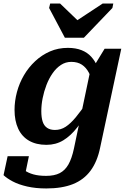

<svg xmlns="http://www.w3.org/2000/svg" viewBox="-44 -819 719 1083"><path d="M322 -606H429L590 -774L595 -799H535L359 -683L424 -675L295 -799H239L233 -774ZM373 19 466 -424 474 -426 546 -544H640L521 13Q505 92 467 143.5Q429 195 367.5 219.5Q306 244 217 244Q157 244 109 233Q61 222 28 204.5Q-5 187 -24 169L-1 62H119L93 188Q80 186 72 176.5Q64 167 60.5 154Q57 141 57.5 129.5Q58 118 63 111Q75 127 94.5 141.5Q114 156 144 164.5Q174 173 216 173Q263 173 293 157.5Q323 142 342 108.5Q361 75 373 19ZM525 -373 480 -343Q472 -381 457 -409.5Q442 -438 418 -454Q394 -470 358 -470Q326 -470 299.5 -452.5Q273 -435 252.5 -405.5Q232 -376 218 -339.5Q204 -303 196.5 -265Q189 -227 189 -192Q189 -157 196.5 -133.5Q204 -110 221.5 -98Q239 -86 266 -86Q299 -86 326.5 -104Q354 -122 383.5 -157.5Q413 -193 448 -245L465 -211Q428 -147 391.5 -100Q355 -53 313 -27.5Q271 -2 218 -2Q160 -2 119.5 -25.5Q79 -49 58.5 -93.5Q38 -138 38 -199Q38 -249 51.5 -299.5Q65 -350 91 -394.5Q117 -439 154.5 -474Q192 -509 238 -529Q284 -549 339 -549Q383 -549 416 -536Q449 -523 471 -498.5Q493 -474 506 -442Q519 -410 525 -373Z"/></svg>

Font: Roboto Serif SemiBold
Style: Italic
Weight: 600
Italic angle: -10°
Version: Version 1.007